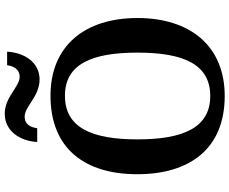

<svg xmlns="http://www.w3.org/2000/svg" viewBox="-99 -859 968 810"><g transform="rotate(-90 385.0 -454.0)"><path d="M455 -771C526 -771 568 -834 572 -908H515C511 -881 498 -855 466 -855C424 -855 381 -918 310 -918C238 -918 195 -855 191 -781H249C253 -808 264 -834 298 -834C341 -834 383 -771 455 -771ZM385 10C597 10 714 -137 714 -358C714 -580 597 -725 386 -725C163 -725 55 -580 55 -359C55 -137 163 10 385 10ZM385 -51C252 -51 202 -164 202 -358C202 -552 252 -664 386 -664C519 -664 568 -552 568 -358C568 -164 519 -51 385 -51Z"/></g></svg>

Font: Noto Serif Sinhala SemiBold
Style: Regular
Weight: 600
Designer: Jelle Bosma - Monotype Design Team
Foundry: Monotype Imaging Inc.
Version: Version 2.007